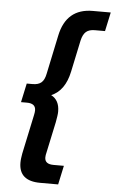

<svg xmlns="http://www.w3.org/2000/svg" viewBox="-58 -771 564 939"><g transform="rotate(5 223.5 -301.0)"><path d="M76 -6 117 -199Q120 -213 120 -222Q120 -256 77 -256H48L68 -349H97Q125 -349 140 -362Q155 -375 161 -406L201 -596Q229 -731 359 -731H447L427 -638H377Q349 -638 334 -625Q319 -612 312 -582L279 -426Q259 -331 192 -303Q233 -282 233 -226Q233 -216 231 -203Q229 -190 226 -173L194 -23Q192 -16 191 -9Q190 -2 190 3Q190 36 233 36H284L264 129H176Q71 129 71 39Q71 28 72.5 17Q74 6 76 -6Z"/></g></svg>

Font: Wix Madefor Text SemiBold
Style: Italic
Weight: 600
Italic angle: -12°
Designer: Dalton Maag Ltd
Foundry: Dalton Maag Ltd
Version: Version 3.100